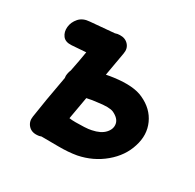

<svg xmlns="http://www.w3.org/2000/svg" viewBox="-123 -666 816 804"><g transform="rotate(30 285.0 -264.0)"><path d="M148 4Q157 4 167 0Q200 0 248 0.5Q296 1 336 -6Q406 -20 458.5 -64Q511 -108 529 -167Q548 -226 525 -277Q502 -328 445 -354Q397 -377 307 -365Q291 -363 271 -359Q284 -431 291 -473Q296 -499 280.5 -516Q265 -533 239 -532Q228 -532 217 -528L102 -518Q69 -516 51.5 -496Q34 -476 31.5 -451.5Q29 -427 42 -409.5Q55 -392 85 -394L153 -399Q146 -355 135 -301Q129 -287 128 -271Q128 -266 129 -261Q105 -131 94 -54Q90 -29 105.5 -11.5Q121 6 148 4ZM230 -125Q238 -171 249 -233Q276 -239 298 -241Q352 -249 373 -240Q405 -225 409.5 -201.5Q414 -178 395 -157Q376 -136 336 -128Q323 -125 302 -124Q281 -123 261 -123Q241 -123 230 -125Z"/></g></svg>

Font: Balsamiq Sans
Style: Bold Italic
Weight: 700
Italic angle: -12°
Designer: Michael Angeles
Foundry: Balsamiq SRL
Version: Version 1.020; ttfautohint (v1.8.4.7-5d5b);gftools[0.9.26]